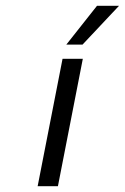

<svg xmlns="http://www.w3.org/2000/svg" viewBox="-20 -643 431 663"><path d="M110 0 196 -440H266L180 0ZM209 -489 315 -623H391L265 -489Z"/></svg>

Font: Teachers
Style: Italic
Weight: 400
Italic angle: -11°
Designer: Alfredo Marco Pradil, Chank Diesel
Version: Version 1.001